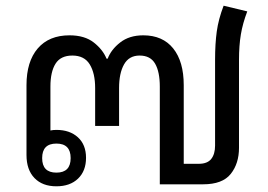

<svg xmlns="http://www.w3.org/2000/svg" viewBox="-20 -647 941 674"><path d="M178 7Q129 7 101 -22Q73 -51 73 -103V-348Q73 -431 112.5 -477Q152 -523 224 -523Q277 -523 309 -498Q341 -473 354 -441H358Q370 -473 402 -498Q434 -523 483 -523Q551 -523 588 -477Q625 -431 625 -348V-72H678Q708 -72 721.5 -89Q735 -106 735 -136V-437Q735 -494 741 -537Q747 -580 765 -627L848 -607Q832 -565 825.5 -526Q819 -487 819 -437V-128Q819 -73 790 -36.5Q761 0 693 0H541V-343Q541 -395 524.5 -423.5Q508 -452 470 -452Q433 -452 415.5 -421Q398 -390 398 -338V-205H314V-338Q314 -390 295 -421Q276 -452 234 -452Q193 -452 175 -423.5Q157 -395 157 -343V-189Q167 -191 178 -191Q225 -191 253.5 -165Q282 -139 282 -93Q282 -47 254 -20Q226 7 178 7ZM178 -41Q228 -41 228 -92Q228 -143 178 -143Q128 -143 128 -92Q128 -41 178 -41Z"/></svg>

Font: Noto Sans Thai Looped
Style: Regular
Weight: 400
Designer: Sasikarn Vongin, Ben Mitchell
Foundry: The Fontpad Ltd
Version: Version 1.001; ttfautohint (v1.8.4.7-5d5b)